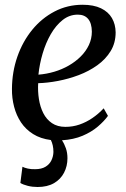

<svg xmlns="http://www.w3.org/2000/svg" viewBox="-20 -566 517 787"><path d="M134 200.5Q113 200.5 94 195.8Q75 191 63.5 184L72 117.5Q80.5 122 94.2 125Q108 128 124 127.5Q150 127.5 166.5 117.5Q183 107.5 190.8 91.2Q198.5 75 199 57Q199 42 196.2 30Q193.5 18 188.5 8Q146 2.5 115.8 -16.5Q85.5 -35.5 66.2 -64.2Q47 -93 37.8 -128.5Q28.5 -164 29 -202Q29.5 -271.5 51.2 -333.8Q73 -396 112 -443.8Q151 -491.5 203.8 -519Q256.5 -546.5 318.5 -546.5Q364 -546.5 394 -532Q424 -517.5 438.8 -492Q453.5 -466.5 454 -433.5Q454 -390 433.5 -356.5Q413 -323 378.8 -298.5Q344.5 -274 302.8 -258.2Q261 -242.5 217.5 -234.2Q174 -226 136.5 -225Q134.5 -192 139.5 -160Q144.5 -128 157.5 -102.2Q170.5 -76.5 193 -61.2Q215.5 -46 248 -46Q278.5 -46 306 -55.5Q333.5 -65 358.5 -82Q383.5 -99 405 -122L422.5 -91Q407 -69.5 381 -47.2Q355 -25 318.5 -9.5Q282 6 234 9Q244 24 250.2 42.2Q256.5 60.5 256.5 82.5Q256.5 115 242.5 142Q228.5 169 201.2 184.8Q174 200.5 134 200.5ZM137.5 -260Q170.5 -262.5 202.5 -272Q234.5 -281.5 262.2 -297.5Q290 -313.5 311.2 -334.8Q332.5 -356 344.5 -381.8Q356.5 -407.5 356.5 -436.5Q356 -471 341.2 -488.5Q326.5 -506 299 -506Q264.5 -506 236.8 -484Q209 -462 188.2 -426Q167.5 -390 154.8 -346.8Q142 -303.5 137.5 -260Z"/></svg>

Font: Merriweather 72pt
Style: Italic
Weight: 400
Italic angle: -7.8°
Version: Version 2.101